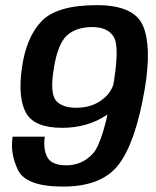

<svg xmlns="http://www.w3.org/2000/svg" viewBox="-20 -700 590 727"><path d="M219 6.5Q366 6.5 429.8 -77.5Q493.5 -161.5 528 -362.5Q555 -524 521.5 -602.2Q488 -680.5 346.5 -680.5Q195.5 -680.5 137.2 -619.5Q79 -558.5 63 -443Q47 -330.5 78.2 -273.2Q109.5 -216 215 -216Q310.5 -216 382.5 -263.5Q454.5 -311 466 -363L412.5 -391Q403 -348.5 363.8 -320.2Q324.5 -292 269 -292Q213.5 -292 191 -320.5Q168.5 -349 184 -442.5Q199 -535 234 -566.2Q269 -597.5 329 -597.5Q389 -597.5 411.2 -559.5Q433.5 -521.5 408.5 -375Q372.5 -162.5 331.5 -118.2Q290.5 -74 231.5 -74Q177 -74 160 -103.5Q143 -133 149.5 -182.5H28Q17.5 -121 47.5 -57.2Q77.5 6.5 219 6.5Z"/></svg>

Font: Anybody UltraCondensed Thin Medium
Style: Italic
Weight: 500
Italic angle: -10°
Version: Version 1.111